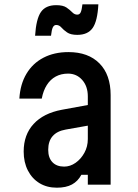

<svg xmlns="http://www.w3.org/2000/svg" viewBox="-20 -858 640 892"><path d="M398 -372V-276L285 -256Q245 -249 224.5 -225.5Q204 -202 204 -162Q204 -125 223.5 -104.5Q243 -84 278 -84Q306 -84 331 -101.5Q356 -119 372 -148Q388 -177 388 -212V-410Q388 -457 362 -486.5Q336 -516 296 -516Q264 -516 239 -502.5Q214 -489 197.5 -463Q181 -437 174 -400H70Q74 -467 103 -515.5Q132 -564 182 -590Q232 -616 298 -616Q390 -616 442 -563.5Q494 -511 494 -416V0H388V-46H358Q342 -16 314.5 -1Q287 14 244 14Q198 14 163.5 -7Q129 -28 109.5 -66Q90 -104 90 -154Q90 -232 136 -282Q182 -332 267 -348ZM143 -692Q148 -770 170 -802Q192 -834 241 -834Q273 -834 289 -823Q305 -812 315.5 -801Q326 -790 339 -790Q350 -790 355 -801Q360 -812 363 -838H437Q433 -760 410.5 -728Q388 -696 339 -696Q308 -696 291.5 -707.5Q275 -719 265 -730.5Q255 -742 241 -742Q231 -742 225.5 -731Q220 -720 217 -692Z"/></svg>

Font: Martian Mono Condensed
Style: Regular
Weight: 400
Width: 3
Designer: Roman Shamin
Foundry: Evil Martians
Version: Version 1.000